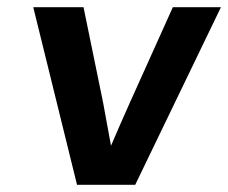

<svg xmlns="http://www.w3.org/2000/svg" viewBox="-20 -511 631 531"><path d="M591 -491H458L340 -229C322 -189 305 -150 287 -108C280 -148 272 -188 265 -228L211 -491H72L193 0H354Z"/></svg>

Font: Falling Sky
Style: SeBdObl
Weight: 600
Designer: Paul D. Hunt
Foundry: Adobe Systems Incorporated
Version: Version 1.02